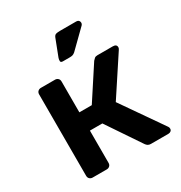

<svg xmlns="http://www.w3.org/2000/svg" viewBox="-169 -842 909 964"><g transform="rotate(-30 285.5 -360.0)"><path d="M253 -580Q240 -580 239.5 -588.5Q239 -597 242 -606L279 -702Q284 -715 293 -717.5Q302 -720 316 -720H410Q424 -720 428 -709Q432 -698 424 -689L324 -591Q316 -584 309 -582Q302 -580 291 -580ZM90 0Q80 0 73 -6.5Q66 -13 66 -24V-496Q66 -507 73 -513.5Q80 -520 90 -520H172Q182 -520 189 -513.5Q196 -507 196 -496V-317H268L390 -504Q395 -510 401 -515Q407 -520 418 -520H507Q529 -520 529 -502Q529 -496 524 -489L380 -270L546 -31Q550 -26 550 -18Q550 -10 544 -5Q538 0 529 0H428Q418 0 411.5 -4Q405 -8 400 -15L268 -211H196V-24Q196 -13 189 -6.5Q182 0 172 0Z"/></g></svg>

Font: Fz Rubik Med
Style: Regular
Weight: 500
Designer: Hubert and Fischer
Foundry: Hubert and Fischer
Version: Vit hóa bi FontZin.com